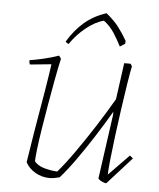

<svg xmlns="http://www.w3.org/2000/svg" viewBox="-49 -674 599 724"><g transform="rotate(5 251.0 -312.5)"><path d="M165 6Q136 6 111 -8.5Q86 -23 74 -46Q76 -57 80.5 -86.5Q85 -116 91.5 -156Q98 -196 105.5 -239Q113 -282 119.5 -321Q126 -360 130 -387Q134 -414 135 -422L54 -414Q51 -420 51 -430Q71 -433 102 -440Q133 -447 161 -457L169 -446Q161 -411 152.5 -365Q144 -319 135.5 -270Q127 -221 120 -176.5Q113 -132 109 -98.5Q105 -65 105 -52Q118 -36 143 -29Q168 -22 192 -21Q219 -52 254 -101.5Q289 -151 324.5 -206.5Q360 -262 389 -312L408 -450H432L438 -441Q433 -417 426 -372.5Q419 -328 411.5 -275Q404 -222 397.5 -171Q391 -120 387 -81Q383 -42 383 -26L460 -105L472 -95L380 7Q374 7 364 2.5Q354 -2 349 -8L383 -251V-264Q357 -219 325 -169Q293 -119 261 -74Q229 -29 203 0Q194 2 184.5 4Q175 6 165 6ZM325 -632Q355 -608 373.5 -583.5Q392 -559 406 -534L405 -523L386 -511Q374 -535 358 -560Q342 -585 318 -603Q286 -595 251.5 -567.5Q217 -540 193 -504Q191 -504 186.5 -507Q182 -510 181 -512Q208 -557 242.5 -586.5Q277 -616 325 -632Z"/></g></svg>

Font: Labrada ExtraLight
Style: Italic
Weight: 200
Italic angle: -7°
Designer: Mercedes Jáuregui
Foundry: Omnibus-Type Team
Version: Version 1.000; ttfautohint (v1.8.4.7-5d5b)